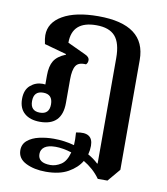

<svg xmlns="http://www.w3.org/2000/svg" viewBox="-88 -633 834 957"><g transform="rotate(10 328.5 -154.5)"><path d="M208 250Q149 250 107 229Q65 208 65 166Q65 135 88 116Q111 97 146.5 89Q182 81 220 81Q273 81 324 95Q326 67 323 31Q408 13 408 84Q408 106 402 128Q431 144 453 165H456V-369Q456 -445 426 -479Q396 -513 331 -513Q208 -513 208 -403L298 -361Q322 -351 322 -334Q322 -320 313 -312Q275 -315 261.5 -293.5Q248 -272 248 -224V-105Q248 10 136 10Q86 10 57.5 -15Q29 -40 29 -87Q29 -133 55.5 -156Q82 -179 117 -179Q124 -179 131 -178V-224Q131 -271 147.5 -298Q164 -325 206 -342V-345L94 -376Q91 -390 89.5 -400.5Q88 -411 88 -420Q88 -484 153 -521.5Q218 -559 333 -559Q573 -559 573 -380V176L519 240H470Q453 216 431.5 197Q410 178 386 164Q365 200 321 225Q277 250 208 250ZM128 -35Q176 -35 176 -85Q176 -136 128 -136Q80 -136 80 -85Q80 -35 128 -35ZM162 168Q162 213 225 213Q252 213 278.5 196Q305 179 317 133Q295 126 274 122.5Q253 119 236 119Q199 119 180.5 132Q162 145 162 168Z"/></g></svg>

Font: Noto Serif Thai SemiBold
Style: Regular
Weight: 600
Designer: Monotype Design Team
Foundry: Monotype Imaging Inc.
Version: Version 2.001; ttfautohint (v1.8.4.7-5d5b)